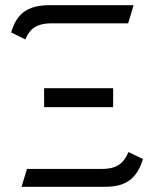

<svg xmlns="http://www.w3.org/2000/svg" viewBox="-20 -720 605 740"><path d="M23 -595 78 -568Q86 -589 99 -603Q112 -617 131.5 -623.5Q151 -630 177 -630H474L495 -700H170Q130 -700 101 -689.5Q72 -679 53 -656Q34 -633 23 -595ZM416 -307V-380H150V-307ZM375 -69H84L63 0H385Q425 0 453.5 -11Q482 -22 501 -46Q520 -70 531 -107L475 -134Q466 -112 453 -97.5Q440 -83 420.5 -76Q401 -69 375 -69Z"/></svg>

Font: Advent Pro Medium
Style: Regular
Weight: 500
Designer: VivaRado, Andreas Kalpakidis
Foundry: VivaRado, Andreas Kalpakidis
Version: Version 3.000